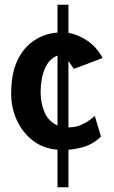

<svg xmlns="http://www.w3.org/2000/svg" viewBox="-20 -627 478 808"><path d="M222 161V3Q161 -2 117.5 -36Q74 -70 50.5 -122Q27 -174 27 -233Q27 -317 53 -372Q79 -427 123.5 -456.5Q168 -486 222 -490V-607H268V-489Q308 -482 347 -456Q386 -430 412 -383L291 -337L268 -370V-91Q296 -91 318 -100Q340 -109 355.5 -120.5Q371 -132 379 -139L405 -52Q372 -21 336 -10Q300 1 268 3V161ZM222 -99V-393Q187 -380 169 -338.5Q151 -297 151 -238Q151 -192 168 -153.5Q185 -115 222 -99Z"/></svg>

Font: Kreon Light
Style: Regular
Weight: 300
Designer: Julia Petretta
Foundry: Julia Petretta and Eli Heuer
Version: Version 2.002